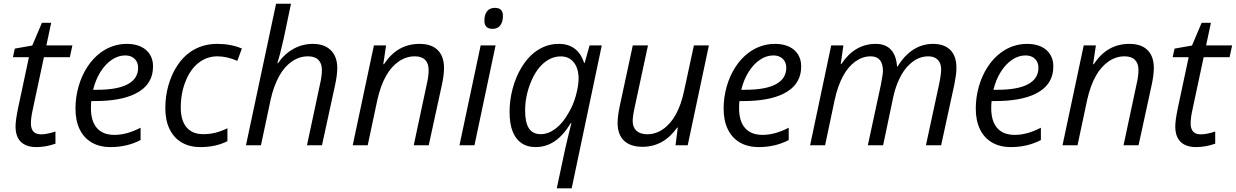

<svg xmlns="http://www.w3.org/2000/svg" viewBox="-20 -780 6636 1031"><path d="M63.5 -101.1Q63.5 -134.3 77.1 -199.7L135.3 -472.7H49.3L59.6 -519L153.3 -535.6L205.1 -657.7H254.9L229 -536.1H368.7L355 -472.7H215.8L155.8 -191.4Q146 -147.5 146 -117.7Q146 -58.6 200.2 -58.6Q231.4 -58.6 277.8 -73.7V-8.3Q225.1 9.8 175.3 9.8Q121.1 9.8 92.3 -18.1Q63.5 -45.9 63.5 -101.1Z M385.3 -196.8Q385.3 -257.3 401.6 -314.9Q418 -372.6 448.5 -419.9Q479 -467.3 521 -498Q584.5 -544.4 661.6 -544.4Q704.1 -544.4 735.8 -529.8Q767.6 -515.1 784.7 -487.8Q801.8 -460.4 801.8 -423.8Q801.8 -322.8 704.1 -275.4Q625 -237.3 489.3 -237.3H470.2Q468.3 -222.2 468.3 -199.2Q468.3 -128.9 500.5 -92.3Q532.7 -55.7 594.2 -55.7Q627.9 -55.7 662.4 -65.2Q696.8 -74.7 734.9 -94.2V-27.8Q696.3 -8.3 657 0.7Q617.7 9.8 573.7 9.8Q514.6 9.8 472.4 -14.9Q430.2 -39.6 407.7 -85.9Q385.3 -132.3 385.3 -196.8ZM721.7 -416.5Q721.7 -445.8 702.9 -464.1Q684.1 -482.4 652.3 -482.4Q615.2 -482.4 580.6 -459.2Q545.9 -436 519.5 -394Q493.2 -352.1 480 -297.9H501.5Q610.8 -297.9 666.3 -327.9Q721.7 -357.9 721.7 -416.5Z M867.7 -199.2Q867.7 -262.2 884 -320.6Q900.4 -378.9 930.7 -425.8Q960.9 -472.7 1002.4 -501.5Q1064.9 -544.4 1147 -544.4Q1219.7 -544.4 1278.8 -519.5L1254.4 -453.1Q1198.7 -477.5 1147.5 -477.5Q1091.3 -477.5 1046.9 -443.1Q1002.4 -408.7 976.6 -343.8Q950.7 -279.8 950.7 -202.6Q950.7 -125.5 988.3 -89.4Q1018.1 -59.6 1070.3 -59.6Q1105 -59.6 1135.3 -66.9Q1165.5 -74.2 1201.2 -91.3V-22Q1139.2 9.8 1056.2 9.8Q998 9.8 955.6 -15.1Q913.1 -40 890.4 -87.2Q867.7 -134.3 867.7 -199.2Z M1462.4 -759.8H1542.5L1504.4 -577.6Q1483.9 -485.4 1469.2 -440.9H1472.7Q1507.3 -490.7 1555.9 -517.6Q1604.5 -544.4 1659.7 -544.4Q1721.7 -544.4 1756.3 -510.3Q1791 -476.1 1791 -415Q1791 -376 1778.8 -320.8L1709 0H1628.4L1698.7 -329.6Q1708.5 -370.6 1708.5 -403.8Q1708.5 -439.5 1689.7 -458.5Q1670.9 -477.5 1633.8 -477.5Q1587.9 -477.5 1547.9 -450.2Q1507.8 -422.9 1480 -373Q1448.7 -316.9 1432.6 -241.7L1381.3 0H1300.8Z M1987.8 -536.1H2053.2L2038.1 -435.1H2041.5Q2078.1 -490.2 2125.5 -517.3Q2172.9 -544.4 2232.9 -544.4Q2296.9 -544.4 2330.6 -511Q2364.3 -477.5 2364.3 -415Q2364.3 -376 2352.1 -320.8L2282.2 0H2201.7L2272 -329.6Q2281.7 -370.6 2281.7 -403.8Q2281.7 -439.5 2262.9 -458.5Q2244.1 -477.5 2207 -477.5Q2161.6 -477.5 2121.8 -450.4Q2082 -423.3 2054.2 -374.5Q2023.4 -321.3 2005.9 -241.7L1954.6 0H1874Z M2561 -536.1H2641.1L2527.8 0H2447.3ZM2581.1 -668.9Q2581.1 -702.1 2595.7 -720Q2610.4 -737.8 2637.7 -737.8Q2680.7 -737.8 2680.7 -694.8Q2680.7 -661.6 2666 -643.3Q2651.4 -625 2625 -625Q2581.1 -625 2581.1 -668.9Z M3048.3 -118.7H3044.9Q3004.4 -52.2 2958 -21.2Q2911.6 9.8 2856 9.8Q2811.5 9.8 2780.8 -11Q2750 -31.7 2733.4 -72.3Q2716.3 -113.8 2716.3 -179.2Q2716.3 -242.2 2732.7 -303.7Q2749 -365.2 2779.1 -415.8Q2809.1 -466.3 2848.6 -497.6Q2908.2 -544.4 2980.5 -544.4Q3031.7 -544.4 3065.9 -518.8Q3100.1 -493.2 3116.2 -442.4H3119.6L3146 -536.1H3211.4L3049.8 231.4H2969.7L3014.2 22.5Q3026.4 -32.2 3048.3 -118.7ZM3031.7 -171.4Q3058.1 -214.4 3072.5 -267.3Q3086.9 -320.3 3086.9 -356.9Q3086.9 -413.1 3061 -445.1Q3035.2 -477.1 2991.7 -477.1Q2939.9 -477.1 2897 -439Q2854 -400.9 2827.1 -330.1Q2799.8 -259.8 2799.8 -186Q2799.8 -123 2819.8 -91.3Q2839.8 -59.6 2884.3 -59.6Q2924.3 -59.6 2963.4 -89.4Q3002.4 -119.1 3031.7 -171.4Z M3296.4 -119.1Q3296.4 -156.2 3307.6 -209L3377.9 -536.1H3459.5L3388.2 -204.6Q3377.4 -155.8 3377.4 -129.4Q3377.4 -96.2 3397.9 -77.6Q3418.5 -59.1 3456.1 -59.1Q3501.5 -59.1 3541.5 -87.2Q3581.5 -115.2 3609.9 -167Q3638.7 -220.7 3653.3 -291.5L3706.1 -536.1H3786.6L3672.9 0H3607.4L3619.6 -94.7H3616.2Q3543 8.3 3430.2 8.3Q3365.2 8.3 3330.8 -24.7Q3296.4 -57.6 3296.4 -119.1Z M3865.7 -196.8Q3865.7 -257.3 3882.1 -314.9Q3898.4 -372.6 3929 -419.9Q3959.5 -467.3 4001.5 -498Q4064.9 -544.4 4142.1 -544.4Q4184.6 -544.4 4216.3 -529.8Q4248 -515.1 4265.1 -487.8Q4282.2 -460.4 4282.2 -423.8Q4282.2 -322.8 4184.6 -275.4Q4105.5 -237.3 3969.7 -237.3H3950.7Q3948.7 -222.2 3948.7 -199.2Q3948.7 -128.9 3981 -92.3Q4013.2 -55.7 4074.7 -55.7Q4108.4 -55.7 4142.8 -65.2Q4177.2 -74.7 4215.3 -94.2V-27.8Q4176.8 -8.3 4137.5 0.7Q4098.1 9.8 4054.2 9.8Q3995.1 9.8 3952.9 -14.9Q3910.6 -39.6 3888.2 -85.9Q3865.7 -132.3 3865.7 -196.8ZM4202.1 -416.5Q4202.1 -445.8 4183.3 -464.1Q4164.6 -482.4 4132.8 -482.4Q4095.7 -482.4 4061 -459.2Q4026.4 -436 4000 -394Q3973.6 -352.1 3960.4 -297.9H3981.9Q4091.3 -297.9 4146.7 -327.9Q4202.1 -357.9 4202.1 -416.5Z M4443.4 -536.1H4508.8L4494.6 -436H4497.6Q4569.8 -544.4 4682.6 -544.4Q4734.9 -544.4 4763.9 -513.4Q4793 -482.4 4796.9 -422.9H4799.8Q4836.4 -482.9 4884.8 -513.7Q4933.1 -544.4 4990.2 -544.4Q5050.3 -544.4 5083 -511.7Q5115.7 -479 5115.7 -417.5Q5115.7 -396 5113.5 -378.7Q5111.3 -361.3 5105 -328.1L5033.7 0H4952.1L5022.5 -326.7Q5033.7 -378.9 5033.7 -407.7Q5033.7 -440.9 5015.4 -459.2Q4997.1 -477.5 4964.8 -477.5Q4936.5 -477.5 4910.6 -466.1Q4884.8 -454.6 4862.3 -432.6Q4832 -403.8 4810.1 -358.4Q4788.1 -313 4775.9 -255.9L4722.2 0H4640.1L4710 -324.2Q4721.2 -382.8 4721.2 -398.4Q4721.2 -477.5 4655.3 -477.5Q4612.3 -477.5 4574 -450.4Q4535.6 -423.3 4508.3 -374Q4478 -318.4 4461.4 -240.7L4410.6 0H4330.1Z M5219.7 -196.8Q5219.7 -257.3 5236.1 -314.9Q5252.4 -372.6 5283 -419.9Q5313.5 -467.3 5355.5 -498Q5418.9 -544.4 5496.1 -544.4Q5538.6 -544.4 5570.3 -529.8Q5602.1 -515.1 5619.1 -487.8Q5636.2 -460.4 5636.2 -423.8Q5636.2 -322.8 5538.6 -275.4Q5459.5 -237.3 5323.7 -237.3H5304.7Q5302.7 -222.2 5302.7 -199.2Q5302.7 -128.9 5335 -92.3Q5367.2 -55.7 5428.7 -55.7Q5462.4 -55.7 5496.8 -65.2Q5531.2 -74.7 5569.3 -94.2V-27.8Q5530.8 -8.3 5491.5 0.7Q5452.1 9.8 5408.2 9.8Q5349.1 9.8 5306.9 -14.9Q5264.6 -39.6 5242.2 -85.9Q5219.7 -132.3 5219.7 -196.8ZM5556.2 -416.5Q5556.2 -445.8 5537.4 -464.1Q5518.6 -482.4 5486.8 -482.4Q5449.7 -482.4 5415 -459.2Q5380.4 -436 5354 -394Q5327.6 -352.1 5314.5 -297.9H5335.9Q5445.3 -297.9 5500.7 -327.9Q5556.2 -357.9 5556.2 -416.5Z M5799.3 -536.1H5864.7L5849.6 -435.1H5853Q5889.6 -490.2 5937 -517.3Q5984.4 -544.4 6044.4 -544.4Q6108.4 -544.4 6142.1 -511Q6175.8 -477.5 6175.8 -415Q6175.8 -376 6163.6 -320.8L6093.8 0H6013.2L6083.5 -329.6Q6093.3 -370.6 6093.3 -403.8Q6093.3 -439.5 6074.5 -458.5Q6055.7 -477.5 6018.6 -477.5Q5973.1 -477.5 5933.3 -450.4Q5893.6 -423.3 5865.7 -374.5Q5835 -321.3 5817.4 -241.7L5766.1 0H5685.5Z M6291 -101.1Q6291 -134.3 6304.7 -199.7L6362.8 -472.7H6276.9L6287.1 -519L6380.9 -535.6L6432.6 -657.7H6482.4L6456.5 -536.1H6596.2L6582.5 -472.7H6443.4L6383.3 -191.4Q6373.5 -147.5 6373.5 -117.7Q6373.5 -58.6 6427.7 -58.6Q6459 -58.6 6505.4 -73.7V-8.3Q6452.6 9.8 6402.8 9.8Q6348.6 9.8 6319.8 -18.1Q6291 -45.9 6291 -101.1Z"/></svg>

Font: Viking Open Sans
Style: Italic
Weight: 400
Italic angle: -12°
Foundry: Ascender Corporation
Version: Version 2.000